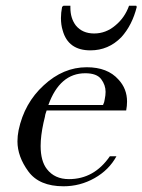

<svg xmlns="http://www.w3.org/2000/svg" viewBox="-20 -651 498 671"><path d="M458 -627Q442 -563 404 -521Q359 -475 296 -475Q218 -475 199 -545Q193 -564 193 -588Q193 -606 197 -627L202 -631H226Q226 -627 226 -624Q226 -587 245 -562Q268 -534 309 -534Q350 -534 383 -562Q416 -589 431 -631H456ZM143 -265 140 -256Q138 -251 137 -243Q135 -235 132 -222Q122 -176 122 -141Q122 -88 144 -60Q171 -25 221 -25Q309 -25 364 -105H387Q361 -57 310.5 -28.5Q260 0 202 0Q117 0 79 -52Q41 -104 41 -157Q41 -176 45 -196Q65 -291 133 -353Q201 -416 283 -416Q356 -416 394 -373Q424 -341 424 -296Q424 -281 421 -265ZM340 -284Q342 -289 344 -294Q345 -299 346 -304Q349 -318 349 -330Q349 -354 333.5 -374.5Q318 -395 278 -395Q189 -395 149 -284Z"/></svg>

Font: New Athena Unicode
Style: Italic
Weight: 400
Designer: J. Rusten 1997; rev. by R. Hancock 2001, 2002, rev. by D. Mastronarde 2002-2019
Foundry: Society for Classical Studies (formerly American Philological Association)
Version: Version 5.008